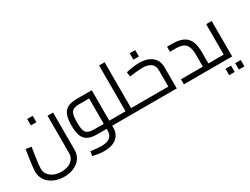

<svg xmlns="http://www.w3.org/2000/svg" viewBox="-74 -1407 3056 2344"><g transform="rotate(-30 1454.0 -234.5)"><path d="M321 248Q242 248 178 219Q114 190 77 138Q40 86 40 19Q40 -2 43.5 -36.5Q47 -71 52.5 -113.5Q58 -156 65 -199.5Q72 -243 78 -282L155 -270Q144 -201 135.5 -142.5Q127 -84 122.5 -42.5Q118 -1 118 19Q118 65 143.5 100.5Q169 136 215 156.5Q261 177 321 177Q381 177 424 158Q467 139 490 105Q513 71 513 25V-500H591V25Q591 95 554.5 145Q518 195 457 221.5Q396 248 321 248ZM278 -500V-590H356V-500Z M1136 0V-71H1244V0ZM899 221Q864 221 824.5 215.5Q785 210 738 200L750 137Q803 144 838.5 147Q874 150 899 150Q982 150 1020 118.5Q1058 87 1058 27V-455L1098 -429H929Q871 -429 839.5 -415Q808 -401 796 -362.5Q784 -324 784 -250Q784 -176 796 -137.5Q808 -99 839.5 -85Q871 -71 929 -71H1058V0H929Q842 0 793.5 -26.5Q745 -53 725.5 -108.5Q706 -164 706 -250Q706 -336 725.5 -391.5Q745 -447 793.5 -473.5Q842 -500 929 -500H1136V26Q1136 88 1107.5 132Q1079 176 1026 198.5Q973 221 899 221ZM1244 0V-71Q1250 -71 1254 -68.5Q1258 -66 1260 -61.5Q1262 -57 1263 -50.5Q1264 -44 1264 -36Q1264 -28 1263 -21Q1262 -14 1260 -9.5Q1258 -5 1254 -2.5Q1250 0 1244 0Z M1443 0V-71H1551V0ZM1244 0Q1238 0 1234 -2.5Q1230 -5 1228 -9.5Q1226 -14 1225 -21Q1224 -28 1224 -36Q1224 -47 1225.5 -54.5Q1227 -62 1231.5 -66.5Q1236 -71 1244 -71ZM1365 0V-717H1443V0ZM1244 0V-71H1365V0ZM1551 0V-71Q1557 -71 1561 -68.5Q1565 -66 1567 -61.5Q1569 -57 1570 -50.5Q1571 -44 1571 -36Q1571 -28 1570 -21Q1569 -14 1567 -9.5Q1565 -5 1561 -2.5Q1557 0 1551 0Z M1551 0V-71H1992L1968 -50V-298Q1968 -363 1927.5 -395.5Q1887 -428 1804 -428Q1778 -428 1729 -423.5Q1680 -419 1626 -411L1617 -475Q1658 -485 1707 -492.5Q1756 -500 1802 -500Q1878 -500 1932.5 -476.5Q1987 -453 2016.5 -408Q2046 -363 2046 -298V0ZM1551 0Q1545 0 1541 -2.5Q1537 -5 1535 -9.5Q1533 -14 1532 -21Q1531 -28 1531 -36Q1531 -47 1532.5 -54.5Q1534 -62 1538.5 -66.5Q1543 -71 1551 -71ZM1763 -569V-659H1841V-569Z M2533 0V-71H2641V0ZM2146 0V-71H2519L2455 -14V-232Q2455 -306 2438 -349Q2421 -392 2382.5 -410.5Q2344 -429 2279 -429H2198V-500H2279Q2359 -500 2416 -475Q2473 -450 2503 -391.5Q2533 -333 2533 -232V0ZM2641 0V-71Q2647 -71 2651 -68.5Q2655 -66 2657 -61.5Q2659 -57 2660 -50.5Q2661 -44 2661 -36Q2661 -28 2660 -21Q2659 -14 2657 -9.5Q2655 -5 2651 -2.5Q2647 0 2641 0Z M2641 0V-71H2785L2749 -42V-500H2827V0ZM2641 0Q2635 0 2631 -2.5Q2627 -5 2625 -9.5Q2623 -14 2622 -21Q2621 -28 2621 -36Q2621 -47 2622.5 -54.5Q2624 -62 2628.5 -66.5Q2633 -71 2641 -71ZM2681 180V90H2759V180ZM2818 180V90H2896V180Z"/></g></svg>

Font: Cairo
Style: Regular
Weight: 400
Designer: Mohamed Gaber, Accademia di Belle Arti di Urbino
Foundry: Kief Type Foundry, Accademia di Belle Arti di Urbino
Version: Version 3.120